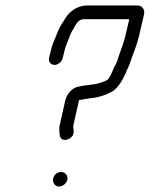

<svg xmlns="http://www.w3.org/2000/svg" viewBox="-20 -686 547 701"><path d="M174 -34C171 -19 181 -5 195 -5C209 -5 223 -16 226 -30C229 -45 218 -58 203 -58C189 -58 177 -48 174 -34ZM209 -474 216 -503C219 -515 222 -520 227 -534L237 -560C240 -567 243 -573 246 -577C256 -594 264 -616 287 -616H452L437 -552C434 -539 427 -518 422 -505L415 -485C412 -478 411 -472 409 -466C404 -452 396 -442 391 -427C389 -421 376 -394 371 -394C362 -388 349 -385 337 -381C318 -376 288 -375 268 -370C245 -367 224 -344 218 -318L198 -229C196 -221 196 -212 197 -203L198 -193C201 -161 251 -176 249 -207L248 -217C247 -222 247 -226 248 -229L268 -318C268 -319 269 -320 270 -321L283 -323C290 -324 296 -325 301 -326L316 -328C340 -330 371 -341 390 -352C412 -366 427 -393 439 -419C443 -432 452 -445 456 -460C465 -487 480 -522 487 -552L506 -634C510 -650 499 -666 483 -666H299C259 -666 229 -641 213 -610C204 -597 197 -585 190 -568C182 -546 171 -526 166 -503L159 -474C156 -461 166 -449 179 -449C192 -449 206 -461 209 -474Z"/></svg>

Font: Electronic
Style: BookIt
Weight: 400
Version: Version 1.011